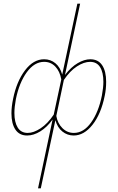

<svg xmlns="http://www.w3.org/2000/svg" viewBox="-20 -731 638 1040"><path d="M555 -288Q555 -248 547 -211Q527 -113 481 -55Q435 3 379 3Q345 3 318 -18.5Q291 -40 280 -80L201 289H186L265 -84Q235 -42 198.5 -19.5Q162 3 127 3Q85 3 63.5 -29Q42 -61 42 -117Q42 -153 51 -196Q70 -290 115.5 -350Q161 -410 219 -410Q254 -410 280 -388.5Q306 -367 317 -327L399 -711H414L332 -325Q365 -368 401 -389Q437 -410 469 -410Q512 -410 533.5 -377.5Q555 -345 555 -288ZM271 -110 312 -301Q304 -345 279.5 -370.5Q255 -396 219 -396Q166 -396 125 -339.5Q84 -283 66 -194Q58 -151 58 -119Q58 -69 76 -40Q94 -11 130 -11Q162 -11 200 -36Q238 -61 271 -110ZM540 -288Q540 -339 522 -367.5Q504 -396 468 -396Q435 -396 397 -371.5Q359 -347 326 -298L285 -103Q292 -63 318 -37Q344 -11 380 -11Q433 -11 473.5 -67.5Q514 -124 532 -214Q540 -257 540 -288Z"/></svg>

Font: Ysabeau Thin
Style: Italic
Weight: 200
Italic angle: -12°
Designer: Christian Thalmann (Catharsis Fonts)
Version: Version 0.003